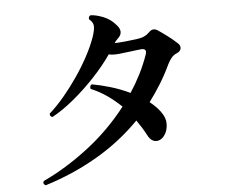

<svg xmlns="http://www.w3.org/2000/svg" viewBox="-54 -823 1109 919"><g transform="rotate(-5 500.0 -363.0)"><path d="M129 33Q114 26 121 12Q229 -38 336.5 -120Q444 -202 528 -310Q497 -340 461.5 -365Q426 -390 383 -408Q381 -414 383 -420.5Q385 -427 391 -429Q431 -422 478.5 -408Q526 -394 572 -372Q599 -413 621.5 -457.5Q644 -502 660 -548Q670 -577 643 -576Q632 -575 619 -573.5Q606 -572 592 -570Q563 -566 533.5 -563Q504 -560 484 -565Q449 -514 399 -460.5Q349 -407 294.5 -362Q240 -317 190 -290Q183 -291 180 -296Q177 -301 178 -307Q214 -339 250 -382Q286 -425 318 -472Q350 -519 375 -566Q400 -613 414 -653Q426 -688 425 -706.5Q424 -725 405 -740Q403 -747 406 -752.5Q409 -758 414 -759Q440 -758 474.5 -744.5Q509 -731 535 -700Q550 -683 550 -668Q550 -653 539 -642Q532 -635 527 -629.5Q522 -624 517 -616Q543 -617 572 -620Q601 -623 623 -626Q646 -629 660 -635.5Q674 -642 686 -654Q704 -673 726 -660Q746 -647 772 -627.5Q798 -608 818 -589Q831 -578 829 -563.5Q827 -549 807 -541Q793 -535 783 -523Q773 -511 764 -493Q742 -446 715.5 -403Q689 -360 659 -320Q674 -308 687 -295Q700 -282 710 -268Q731 -240 731 -211Q731 -182 718.5 -161Q706 -140 688 -134Q673 -129 658.5 -136Q644 -143 633 -165Q623 -184 611.5 -202.5Q600 -221 588 -238Q495 -143 378.5 -75.5Q262 -8 129 33Z"/></g></svg>

Font: Zen Old Mincho Black
Style: Regular
Weight: 900
Designer: Yoshimichi Ohira
Foundry: Positype
Version: Version 1.001